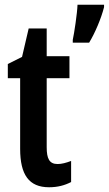

<svg xmlns="http://www.w3.org/2000/svg" viewBox="-20 -780 459 810"><path d="M419 -750V-760H307C306 -725 293 -639 287 -612V-600H356C380 -639 407 -702 419 -750ZM223 -88C188 -88 177 -111 177 -159V-450H273V-543H177V-660H101L73 -540L13 -510V-450H65V-152C65 -43 102 10 187 10C223 10 253 2 280 -12V-101C259 -93 240 -88 223 -88Z"/></svg>

Font: Noto Sans Lao Looped ExtraCondensed SemiBold
Style: Regular
Weight: 600
Width: 2
Designer: Mark Frömberg, Ben Mitchell
Foundry: The Fontpad Ltd
Version: Version 1.002